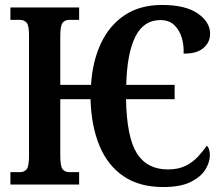

<svg xmlns="http://www.w3.org/2000/svg" viewBox="-20 -744 900 774"><path d="M638 10Q542 10 478 -33.5Q414 -77 381 -156.5Q348 -236 345 -344H223V-117Q223 -72 233 -61Q243 -50 259 -50H299V0H22V-50H61Q77 -50 87 -61Q97 -72 97 -117V-601Q97 -643 86.5 -653.5Q76 -664 60 -664H22V-714H299V-664H259Q243 -664 233 -653Q223 -642 223 -598V-402H347Q353 -498 387.5 -570.5Q422 -643 483.5 -683.5Q545 -724 633 -724Q728 -724 777.5 -689.5Q827 -655 827 -608Q827 -573 799.5 -550Q772 -527 720 -528Q722 -560 713 -591Q704 -622 683 -642.5Q662 -663 626 -663Q559 -663 525.5 -596Q492 -529 489 -402H684V-344H488Q491 -190 532 -125.5Q573 -61 657 -61Q698 -61 727 -75Q756 -89 777 -111.5Q798 -134 814 -157Q826 -144 826 -117Q826 -91 808.5 -61.5Q791 -32 750 -11Q709 10 638 10Z"/></svg>

Font: Noto Serif ExtraCondensed
Style: Bold
Weight: 700
Width: 2
Designer: Monotype Design Team
Foundry: Monotype Imaging Inc.
Version: Version 2.014; ttfautohint (v1.8.4.7-5d5b)